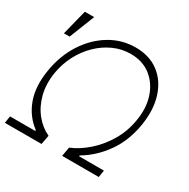

<svg xmlns="http://www.w3.org/2000/svg" viewBox="-174 -926 1068 1083"><g transform="rotate(30 360.5 -384.0)"><path d="M-3.2 0 3.9 -45.8H167.3L168.7 -51.5Q101.2 -101.2 71.2 -183.1Q41.2 -264.9 59.7 -376.1Q77.1 -482.2 129.6 -563.6Q182.2 -644.9 258.7 -691.1Q335.2 -737.2 424.7 -737.2Q514.2 -737.2 575.5 -691.1Q636.7 -644.9 662.6 -563.6Q688.6 -482.2 671.5 -376.1Q653.1 -264.9 595.5 -183.1Q538 -101.2 454.5 -51.5L453.1 -45.8H615.4L608.3 0H369.7L380.3 -59.7Q436.1 -82.4 489.3 -128.9Q542.6 -175.4 581.7 -240.8Q620.7 -306.1 633.5 -384.6Q648.1 -469.5 625.4 -539.1Q602.6 -608.7 549.4 -650.2Q496.1 -691.8 418.7 -691.8Q360.1 -691.8 307.2 -667.8Q254.3 -643.8 211.3 -601.7Q168.3 -559.7 139.2 -503.9Q110.1 -448.2 99.4 -384.6Q86.6 -306.1 103.7 -240.8Q120.7 -175.4 158.9 -128.9Q197.1 -82.4 246.8 -59.7L235.4 0ZM32.7 -603.7 74.2 -768.1H134.9L70 -603.7Z"/></g></svg>

Font: Inter UI Extra Light
Style: Italic
Weight: 200
Italic angle: -9.39999°
Designer: Rasmus Andersson
Foundry: rsms
Version: 3.2;8d6f07862